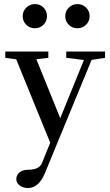

<svg xmlns="http://www.w3.org/2000/svg" viewBox="-20 -698 549 954"><path d="M92.8 -617.7Q92.8 -642.6 110.6 -660.2Q128.4 -677.7 153.3 -677.7Q178.7 -677.7 196 -660.6Q213.4 -643.6 213.4 -617.7Q213.4 -592.3 196 -575Q178.7 -557.6 153.3 -557.6Q127.9 -557.6 110.4 -575Q92.8 -592.3 92.8 -617.7ZM364.3 -557.6Q338.9 -557.6 321.5 -575Q304.2 -592.3 304.2 -617.7Q304.2 -642.6 321.8 -660.2Q339.4 -677.7 364.3 -677.7Q390.1 -677.7 407.7 -660.4Q425.3 -643.1 425.3 -617.7Q425.3 -592.3 407.7 -575Q390.1 -557.6 364.3 -557.6ZM118.7 236.3Q94.7 236.3 77.9 223.6Q61 210.9 61 192.4Q61 171.9 76.9 158.7Q92.8 145.5 119.1 145.5Q174.3 145.5 188 113.3L229.5 11.2L60.5 -403.3L6.3 -410.6V-441.9H220.2V-410.6L160.6 -403.8L279.3 -110.8L397 -399.9L309.1 -410.6V-441.9H502V-410.6L435.1 -400.4L203.1 162.6Q172.4 236.3 118.7 236.3Z"/></svg>

Font: Elstob 10pt Medium
Style: Regular
Weight: 500
Designer: Peter S. Baker
Version: Version 1.015